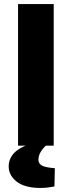

<svg xmlns="http://www.w3.org/2000/svg" viewBox="-20 -720 355 949"><path d="M69.2 0V-700H245.5V0ZM180.2 209Q102.3 209 62.6 177.8Q22.9 146.6 22.9 102.1Q22.9 73.1 39.4 48.9Q55.8 24.6 89.9 7.5L151.6 -20.9H223.1V-14.9Q197.5 5.7 183.7 26.7Q169.9 47.7 169.9 69.3Q169.9 88.3 186.9 98.1Q204 107.9 251.1 111.4L249.1 201.5Q241.6 202.5 223.6 205.8Q205.6 209 180.2 209Z"/></svg>

Font: REM Medium
Style: Regular
Weight: 500
Designer: Octavio Pardo
Foundry: Ashler Design
Version: Version 1.005;gftools[0.9.28]